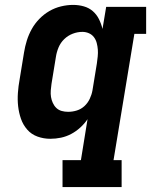

<svg xmlns="http://www.w3.org/2000/svg" viewBox="-20 -558 640 783"><path d="M235 205V95H310L337 -72Q325 -54 307.5 -38Q290 -22 270 -11.5Q250 -1 228.5 3.5Q207 8 185 8Q158 8 133 -1Q108 -10 91 -29.5Q74 -49 65.5 -73.5Q57 -98 54 -124.5Q51 -151 53 -179Q55 -207 60 -234L78 -344Q82 -369 89.5 -393Q97 -417 109.5 -439.5Q122 -462 140.5 -481Q159 -500 181.5 -513Q204 -526 229 -532Q254 -538 278 -538Q301 -538 322 -532Q343 -526 358.5 -512.5Q374 -499 383.5 -480Q393 -461 398 -440Q398 -440 398 -440Q398 -440 398 -440L413 -530H576V-420H528L443 95H476V205ZM258 -102Q276 -102 293.5 -107.5Q311 -113 324.5 -125.5Q338 -138 346 -155Q354 -172 357 -189L375 -299Q377 -313 378.5 -327.5Q380 -342 379 -355.5Q378 -369 374.5 -382.5Q371 -396 363 -406.5Q355 -417 342.5 -422.5Q330 -428 316 -428Q296 -428 276.5 -420.5Q257 -413 242 -398.5Q227 -384 219 -365Q211 -346 208 -326L190 -216Q188 -203 187 -189Q186 -175 188 -162.5Q190 -150 195.5 -138Q201 -126 210 -117.5Q219 -109 231.5 -105.5Q244 -102 258 -102Z"/></svg>

Font: Iosevka Slab XBdExObl
Style: Regular
Weight: 800
Width: 7
Italic angle: -9°
Monospace: yes
Designer: Belleve Invis
Foundry: Belleve Invis
Version: Version 11.1.0; ttfautohint (v1.8.3)